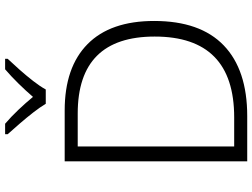

<svg xmlns="http://www.w3.org/2000/svg" viewBox="-138 -849 987 751"><g transform="rotate(-90 355.5 -473.5)"><path d="M649 -364Q649 -184 553.5 -92Q458 0 277 0H100V-714H299Q468 -714 558.5 -624.5Q649 -535 649 -364ZM588 -362Q588 -663 287 -663H158V-51H272Q588 -51 588 -362ZM325 -788Q312 -810 291 -837Q270 -864 247 -890.5Q224 -917 206 -937V-947H247Q274 -924 301.5 -895Q329 -866 352 -838Q376 -866 404.5 -895Q433 -924 460 -947H501V-937Q482 -917 458.5 -890.5Q435 -864 414 -837Q393 -810 381 -788Z"/></g></svg>

Font: Noto Sans Lao Light
Style: Regular
Weight: 300
Designer: Monotype Design Team
Foundry: Monotype Imaging Inc.
Version: Version 2.003; ttfautohint (v1.8.4.7-5d5b)